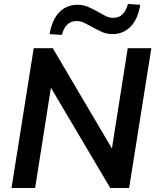

<svg xmlns="http://www.w3.org/2000/svg" viewBox="-20 -948 787 968"><path d="M38 0 150 -705H246L564 -166H539L624 -705H743L631 0H536L217 -539H242L157 0ZM292 -772 230 -776Q238 -824 257 -857Q276 -890 305 -907Q334 -924 371 -924Q400 -924 426 -912.5Q452 -901 475 -888Q495 -876 513.5 -867Q532 -858 551 -858Q580 -858 598 -876Q616 -894 625 -928L687 -924Q676 -853 639 -814.5Q602 -776 547 -776Q517 -776 491.5 -788Q466 -800 443 -813Q423 -824 404.5 -833Q386 -842 367 -842Q338 -842 319.5 -824.5Q301 -807 292 -772Z"/></svg>

Font: Nunito Sans 12pt ExtraLight
Style: Italic
Weight: 200
Italic angle: -9°
Designer: Vernon Adams
Foundry: Vernon Adams
Version: Version 3.101;gftools[0.9.27]